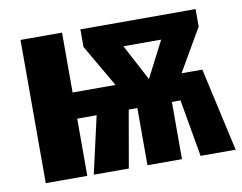

<svg xmlns="http://www.w3.org/2000/svg" viewBox="-64 -616 885 701"><g transform="rotate(-10 379.0 -265.5)"><path d="M756 0H626L589 -212H557V0H429V-212H397L360 0H230L278 -212H206V0H52V-531H206V-309H365L274 -466V-531H701V-466L610 -309H687ZM489 -309 558 -443H418Z"/></g></svg>

Font: Fira Sans Condensed
Style: Bold
Weight: 700
Width: 3
Designer: bBox Type GmbH & Carrois Corporate GbR & Edenspiekermann AG
Foundry: bBox Type GmbH & Carrois Corporate GbR & Edenspiekermann AG
Version: Version 4.301